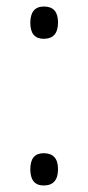

<svg xmlns="http://www.w3.org/2000/svg" viewBox="-20 -559 269 589"><path d="M73 -489Q73 -539 115 -539Q158 -539 158 -490Q158 -440 114 -440Q73 -440 73 -489ZM73 -40Q73 -89 114 -89Q158 -89 158 -40Q158 10 114 10Q73 10 73 -40Z"/></svg>

Font: Noto Sans Arabic SemCond Light
Style: Regular
Weight: 300
Width: 4
Designer: Monotype Design Team, Nadine Chahine, Nizar Qandah and Khaled Hosny
Foundry: Monotype Imaging Inc.
Version: Version 2.012; ttfautohint (v1.8.4.7-5d5b)